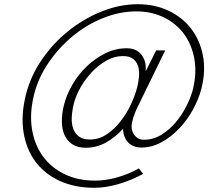

<svg xmlns="http://www.w3.org/2000/svg" viewBox="-20 -865 1004 911"><path d="M936 -446Q923 -395 895.5 -345Q868 -295 830 -255Q792 -215 746 -190Q700 -165 651 -165Q612 -165 588.5 -189Q565 -213 564 -252H562Q524 -211 480.5 -187.5Q437 -164 388 -164Q349 -164 324 -180Q299 -196 286.5 -223.5Q274 -251 273.5 -287.5Q273 -324 283 -365Q295 -414 323 -462.5Q351 -511 391 -549.5Q431 -588 479.5 -612Q528 -636 581 -636Q628 -636 651.5 -605Q675 -574 671 -530H673L721 -626H764L641 -374Q630 -353 621 -331Q612 -309 607 -286Q599 -251 616 -226.5Q633 -202 663 -202Q708 -202 746.5 -226Q785 -250 815 -286Q845 -322 866 -364.5Q887 -407 896 -444Q914 -520 902 -586.5Q890 -653 853.5 -703Q817 -753 758.5 -782Q700 -811 627 -811Q548 -811 469.5 -779.5Q391 -748 325 -693.5Q259 -639 210 -567Q161 -495 141 -414Q120 -328 131.5 -254Q143 -180 182 -125.5Q221 -71 284.5 -39.5Q348 -8 431 -8Q482 -8 536.5 -23.5Q591 -39 639 -66L659 -40Q605 -10 543.5 8Q482 26 428 26Q334 26 262.5 -7Q191 -40 147.5 -99Q104 -158 91.5 -239Q79 -320 103 -416Q125 -504 178.5 -582Q232 -660 305 -718.5Q378 -777 463.5 -811Q549 -845 634 -845Q715 -845 780 -814Q845 -783 886.5 -729.5Q928 -676 942.5 -603Q957 -530 936 -446ZM631 -451Q637 -475 639.5 -501Q642 -527 636 -548.5Q630 -570 613 -584.5Q596 -599 563 -599Q523 -599 485 -577.5Q447 -556 415.5 -522.5Q384 -489 361.5 -449Q339 -409 330 -372Q322 -339 320.5 -308.5Q319 -278 327.5 -254.5Q336 -231 355 -217Q374 -203 407 -203Q450 -203 487 -228Q524 -253 553 -290.5Q582 -328 602 -371.5Q622 -415 631 -451Z"/></svg>

Font: TypoPRO Sinkin Sans
Style: 200 X Light Italic
Weight: 200
Italic angle: -112°
Designer: Keith Bates
Foundry: K-Type
Version: Sinkin Sans (version 1.0)  by Keith Bates   •   © 2014   www